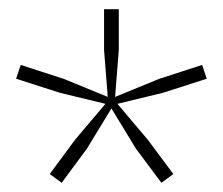

<svg xmlns="http://www.w3.org/2000/svg" viewBox="-20 -828 484 417"><path d="M235 -602.5 301 -524.5 356.5 -450 330.5 -431 275 -505.5 222 -592.5 169 -505.5 114 -431 88 -450 143 -524.5 209 -602.5 110 -626.5 15 -657 25 -687 119 -656.5 214 -617.5 206 -719.5V-808H238V-719.5L230 -617.5L325 -656.5L419 -687L429 -657L334 -626.5Z"/></svg>

Font: Encode Sans SC SemiExpanded Thin
Style: Regular
Weight: 250
Width: 6
Designer: Multiple Designers
Foundry: Impallari Type
Version: Version 3.002